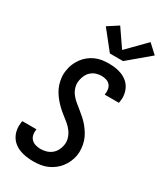

<svg xmlns="http://www.w3.org/2000/svg" viewBox="-240 -1076 1004 1176"><g transform="rotate(30 262.0 -488.0)"><path d="M204 8Q179 8 154 4.5Q129 1 106.5 -7.5Q84 -16 65.5 -31Q47 -46 35.5 -67Q24 -88 20.5 -113Q17 -138 21 -163Q21 -165 21.5 -167.5Q22 -170 23 -172H123Q123 -171 122.5 -169.5Q122 -168 122 -167Q119 -149 123 -131.5Q127 -114 139 -102Q151 -90 168.5 -85Q186 -80 204 -80Q223 -80 243 -85.5Q263 -91 279 -103.5Q295 -116 305 -134.5Q315 -153 318 -172Q323 -198 315.5 -222Q308 -246 294 -265Q280 -284 261.5 -299.5Q243 -315 224 -329.5Q205 -344 187.5 -360.5Q170 -377 155 -395Q140 -413 127.5 -433.5Q115 -454 107.5 -477.5Q100 -501 97.5 -526Q95 -551 100 -577Q103 -600 112.5 -622.5Q122 -645 136.5 -665Q151 -685 170.5 -700.5Q190 -716 212.5 -726Q235 -736 258.5 -739.5Q282 -743 305 -743Q330 -743 354 -739.5Q378 -736 400 -727Q422 -718 439.5 -703Q457 -688 467.5 -667.5Q478 -647 481.5 -623Q485 -599 480 -574Q480 -572 479.5 -569.5Q479 -567 479 -565H378Q379 -566 379 -567.5Q379 -569 379 -570Q382 -587 379 -604Q376 -621 365.5 -633Q355 -645 338.5 -650Q322 -655 305 -655Q286 -655 267.5 -649Q249 -643 234 -630Q219 -617 210.5 -599Q202 -581 199 -563Q194 -537 201 -513Q208 -489 222.5 -470Q237 -451 255.5 -436Q274 -421 292.5 -406Q311 -391 329 -375Q347 -359 362 -340.5Q377 -322 389.5 -301.5Q402 -281 409.5 -258Q417 -235 419.5 -209.5Q422 -184 418 -158Q414 -135 404 -112Q394 -89 378.5 -69Q363 -49 342.5 -33.5Q322 -18 299 -8.5Q276 1 252 4.5Q228 8 204 8ZM280 -799 175 -931 249 -979 334 -855 461 -984 524 -926 373 -799Z"/></g></svg>

Font: Iosevka SS04 Semibold Oblique
Style: Regular
Weight: 600
Italic angle: -9°
Monospace: yes
Designer: Belleve Invis
Foundry: Belleve Invis
Version: Version 19.0.0; ttfautohint (v1.8.4)